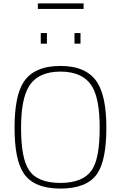

<svg xmlns="http://www.w3.org/2000/svg" viewBox="-20 -1093 706 1121"><path d="M333 -25Q467 -25 518 -103Q562 -171 562 -347Q562 -512 519 -586Q466 -675 333 -675Q201 -675 148 -587Q103 -512 103 -347Q103 -170 148 -102Q197 -25 333 -25ZM333 8Q179 8 119 -80Q65 -159 65 -347Q65 -533 118 -614Q179 -708 333 -708Q485 -708 547 -613Q601 -530 601 -347Q601 -157 547 -78Q487 8 333 8ZM254 -838H218V-900H254ZM450 -838H415V-900H450ZM468 -1041H201V-1073H468Z"/></svg>

Font: Storia Sans Thin
Style: Regular
Weight: 100
Designer: Accademia di Belle Arti di Urbino and others
Foundry: Accademia di Belle Arti di Urbino and others.
Version: Version 60.001;May 25, 2020;FontCreator 12.0.0.2522 64-bit